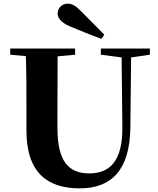

<svg xmlns="http://www.w3.org/2000/svg" viewBox="-20 -1013 869 1053"><path d="M552 -823C510 -866 468 -908 429 -947C395 -982 376 -993 351 -993C318 -993 296 -966 296 -940C296 -918 310 -891 364 -868C421 -845 478 -821 536 -800ZM533 -713 647 -698 651 -316C653 -135 586 -62 470 -62C355 -62 295 -129 295 -312V-406L296 -704L392 -713V-747H36V-713L122 -705C125 -605 125 -504 125 -406V-297C125 -61 245 20 417 20C595 20 692 -84 695 -314L699 -698L802 -713V-747H533Z"/></svg>

Font: Noto Serif CJK HK Black
Style: Regular
Weight: 900
Designer: Ryoko NISHIZUKA 西塚涼子 (kana & ideographs); Frank Grießhammer (Latin, Greek & Cyrillic); Wenlong ZHANG 张文龙 (bopomofo); San
Foundry: Adobe
Version: Version 2.001;hotconv 1.1.0;makeotfexe 2.6.0